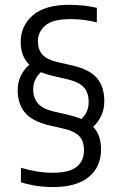

<svg xmlns="http://www.w3.org/2000/svg" viewBox="-20 -768 507 798"><path d="M201 9.5Q130.5 9.5 67 -10.5V-70.5Q103.5 -60 135.8 -55Q168 -50 200.5 -50Q267 -50 298 -74.2Q329 -98.5 329 -143Q329 -181.5 309.8 -201.8Q290.5 -222 249.5 -232L180.5 -248Q113.5 -264.5 83.5 -300.2Q53.5 -336 53.5 -393.5Q53.5 -425.5 66.2 -452.2Q79 -479 102 -499Q66 -534 66 -593Q66 -660.5 116.2 -704.2Q166.5 -748 268.5 -748Q299.5 -748 327.8 -744.8Q356 -741.5 382.5 -735.5V-675Q352.5 -682.5 326.5 -685.5Q300.5 -688.5 272 -688.5Q198.5 -688.5 168 -661.8Q137.5 -635 137.5 -597Q137.5 -563 155.5 -542Q173.5 -521 214.5 -511L284.5 -495Q354.5 -478 384 -442.2Q413.5 -406.5 413.5 -348Q413.5 -314.5 401.2 -287.8Q389 -261 367 -241Q400 -207 400 -147.5Q400 -74.5 349 -32.5Q298 9.5 201 9.5ZM269 -289.5Q297 -282.5 318 -273.5Q348.5 -301 348.5 -343.5Q348.5 -383.5 328 -405.2Q307.5 -427 264.5 -437.5L195.5 -453.5Q170 -459.5 150 -468Q118 -439 118 -397Q118 -361.5 137.2 -338.8Q156.5 -316 200 -305.5Z"/></svg>

Font: Encode Sans Semi Condensed
Style: Regular
Weight: 400
Width: 4
Designer: Multiple Designers
Foundry: Impallari Type
Version: Version 3.000; ttfautohint (v1.8.3) -l 8 -r 50 -G 200 -x 14 